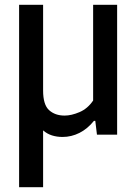

<svg xmlns="http://www.w3.org/2000/svg" viewBox="-20 -564 575 804"><path d="M60 220V-544H160.5V-185Q160.5 -125.5 185.5 -102.8Q210.5 -80 250.5 -80Q279 -80 313 -94.5Q347 -109 370 -143V-544H470.5V0H386L379 -58H373.5Q346.5 -24.5 312.8 -7.5Q279 9.5 242 9.5Q218 9.5 197.5 3Q177 -3.5 160.5 -18V220Z"/></svg>

Font: Encode Sans SemiCondensed SemiCondensed Medium
Style: Regular
Weight: 500
Width: 4
Designer: Multiple Designers
Foundry: Impallari Type
Version: Version 3.000; ttfautohint (v1.8.3) -l 8 -r 50 -G 200 -x 14 